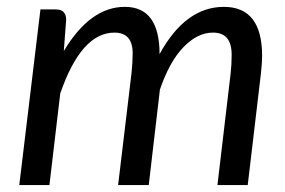

<svg xmlns="http://www.w3.org/2000/svg" viewBox="-20 -534 823 554"><path d="M736.3 -372.6Q736.3 -354 732.9 -322.3L694.8 0H607.4L645.5 -322.3Q648.4 -346.7 648.4 -376Q648.4 -440.4 594.2 -439.9Q549.8 -439.9 509.3 -397.9Q468.8 -356 441.4 -275.4L409.2 0H320.8L359.4 -322.3Q362.8 -354 362.8 -380.4Q362.8 -439.9 310.1 -439.9Q214.4 -439.9 153.8 -264.2L122.6 0H35.6L96.7 -506.8H141.1Q170.9 -506.8 170.9 -477.1L164.1 -386.7Q240.2 -514.2 340.3 -514.2Q440.4 -514.2 440.4 -377.9Q515.1 -514.2 626 -514.2Q736.3 -514.2 736.3 -372.6Z"/></svg>

Font: Lato-Italic
Style: Italic
Weight: 400
Italic angle: -7°
Designer: Lukasz Dziedzic
Foundry: tyPoland Lukasz Dziedzic
Version: Version 1.104; Western+Polish opensource